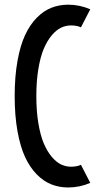

<svg xmlns="http://www.w3.org/2000/svg" viewBox="-20 -807 452 836"><path d="M276.9 9.3Q238.3 9.3 204.3 -3.9Q170.4 -17.1 140.6 -47.1Q110.8 -77.1 89.6 -122.3Q68.4 -167.5 56.2 -235.4Q43.9 -303.2 43.9 -388.7Q43.9 -474.1 56.2 -542Q68.4 -609.9 89.6 -655Q110.8 -700.2 140.6 -730.2Q170.4 -760.3 204.3 -773.4Q238.3 -786.6 276.9 -786.6Q326.7 -786.6 373 -766.6L332.5 -688Q314.5 -696.3 289.1 -696.3Q266.6 -696.3 245.6 -686.3Q224.6 -676.3 204.8 -652.6Q185.1 -628.9 170.4 -594.2Q155.8 -559.6 147 -506.8Q138.2 -454.1 138.2 -388.7Q138.2 -323.2 147 -270.5Q155.8 -217.8 170.4 -183.1Q185.1 -148.4 204.8 -124.8Q224.6 -101.1 245.6 -91.1Q266.6 -81.1 289.1 -81.1Q314.5 -81.1 332.5 -89.4L373 -10.7Q326.7 9.3 276.9 9.3Z"/></svg>

Font: Voltaire
Style: Regular
Weight: 400
Designer: Yvonne Schttler
Foundry: Yvonne Schttler
Version: Version 1.003